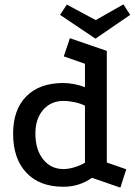

<svg xmlns="http://www.w3.org/2000/svg" viewBox="-20 -838 619 879"><path d="M531 21 401 -24Q343 17 270 17Q161 17 100.5 -47.5Q40 -112 40 -226Q40 -336 100.5 -397Q161 -458 270 -458Q293 -458 319 -453Q345 -448 369 -439V-546L272 -580L300 -663L469 -605V-94L558 -63ZM271 -64Q293 -64 320 -72Q347 -80 369 -93V-354Q350 -364 322.5 -370Q295 -376 271 -376Q213 -376 177.5 -335Q142 -294 142 -227Q142 -153 177.5 -108.5Q213 -64 271 -64ZM417 -661 255 -770 286 -817 418 -746 545 -818 576 -770Z"/></svg>

Font: Podkova SemiBold
Style: Regular
Weight: 600
Designer: Ilya Yudin
Foundry: Cyreal (www.cyreal.org)
Version: Version 2.103